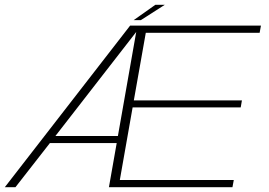

<svg xmlns="http://www.w3.org/2000/svg" viewBox="-33 -782 1124 802"><path d="M-13 0 510.5 -675H1057L1051.5 -645H576L526 -362.5H977.5L972.5 -333.5H521L467.5 -30H943.5L938 0H422L454.5 -184.5H175.5L31.5 0ZM198.5 -214H459.5L536 -648.5ZM525.5 -698 616 -762H655.5L555.5 -698Z"/></svg>

Font: Anybody ExtraExpanded ExtraLight
Style: Italic
Weight: 200
Width: 8
Italic angle: -10°
Designer: Tyler Finck
Foundry: Etcetera Type Company
Version: Version 1.010; ttfautohint (v1.8.3) -l 8 -r 50 -G 200 -x 14 